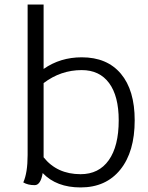

<svg xmlns="http://www.w3.org/2000/svg" viewBox="-20 -811 650 841"><path d="M570 -284Q570 -146 507 -68Q444 10 333 10Q227 10 167 -53Q158 0 132 0Q102 0 82 -12Q101 -54 101 -132V-791H171V-509Q244 -560 338 -560Q449 -560 509.5 -488Q570 -416 570 -284ZM500 -284Q500 -390 458 -447Q416 -504 338 -504Q246 -504 171 -447V-122Q230 -48 333 -48Q413 -48 456.5 -109.5Q500 -171 500 -284Z"/></svg>

Font: Krub
Style: Regular
Weight: 400
Designer: Ekaluck Peanpanawate
Foundry: Cadson Demak Co.,Ltd.
Version: Version 1.000; ttfautohint (v1.6)